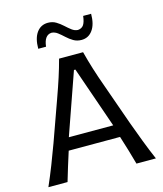

<svg xmlns="http://www.w3.org/2000/svg" viewBox="-140 -1093 1018 1196"><g transform="rotate(-15 369.0 -495.0)"><path d="M21.5 0Q48.3 -61 74.7 -128.4Q101.1 -195.8 123 -256.3L215.8 -515.6Q241.2 -585.9 259.5 -642.6Q277.8 -699.2 293 -756.3H447.8Q462.9 -697.8 480.5 -641.4Q498 -585 523.4 -515.1L615.2 -255.4Q637.7 -193.4 663.1 -127Q688.5 -60.5 714.8 0H589.4Q577.1 -45.4 562.7 -93.3Q548.3 -141.1 533.7 -187H202.6Q187.5 -140.6 172.9 -92.8Q158.2 -44.9 145 0ZM511.2 -267.6 373.5 -664.1H364.3L225.1 -267.6ZM459.5 -832.5Q430.2 -832.5 407.5 -845.9Q384.8 -859.4 365.5 -877.4Q346.2 -895.5 327.9 -909.4Q309.6 -923.3 288.6 -924.3Q241.7 -921.4 233.9 -849.1H183.6Q183.6 -916.5 210.4 -953.4Q237.3 -990.2 283.2 -990.2Q312 -990.2 334.5 -976.8Q356.9 -963.4 376.5 -945.3Q396 -927.2 414.3 -913.3Q432.6 -899.4 453.1 -898.4Q478.5 -900.4 490.5 -918.5Q502.4 -936.5 506.8 -974.6H558.1Q558.1 -907.2 531.2 -869.9Q504.4 -832.5 459.5 -832.5Z"/></g></svg>

Font: Pinar DS1 Medium
Style: Regular
Weight: 500
Designer: Amin Abedi
Version: Version 3.000